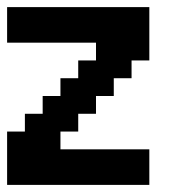

<svg xmlns="http://www.w3.org/2000/svg" viewBox="-20 -520 490 540"><path d="M150 -150H200V-200H250V-250H300V-300H350V-350H400V-500H0V-400H250V-350H200V-300H150V-250H100V-200H50V-150H0V0H400V-100H150Z"/></svg>

Font: Analogue OS
Style: Regular
Weight: 400
Designer: AbFarid
Version: Version 1.000